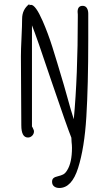

<svg xmlns="http://www.w3.org/2000/svg" viewBox="-20 -685 549 955"><path d="M239 219Q239 207 246 201Q253 195 267 192Q284 188 294.5 182.5Q305 177 314 162Q338 124 338 50Q338 37 336 21Q335 13 335 0Q314 -52 236 -281Q160 -508 139 -559V-56Q139 -55 143 -49Q144 -46 146.5 -41Q149 -36 149 -32Q149 -19 140 -10Q131 -1 119 -1Q86 -1 86 -62L85 -233Q84 -310 84 -405Q84 -437 87 -498Q90 -561 90 -591Q90 -638 126 -665V-659Q132 -661 134 -661Q157 -661 192 -581Q219 -519 240.5 -451Q262 -383 298 -261L313 -208Q334 -131 347 -92Q367 -307 367 -600V-613Q366 -619 366 -626Q366 -656 391 -656Q405 -656 412 -645Q419 -634 419 -617V-542V-489Q419 -260 409.5 -104.5Q400 51 368.5 150.5Q337 250 275 250Q259 250 249 242Q239 234 239 219Z"/></svg>

Font: Amatic SC
Style: Bold
Weight: 700
Designer: Multiple Designers
Foundry: Vernon Adams
Version: Version 2.505